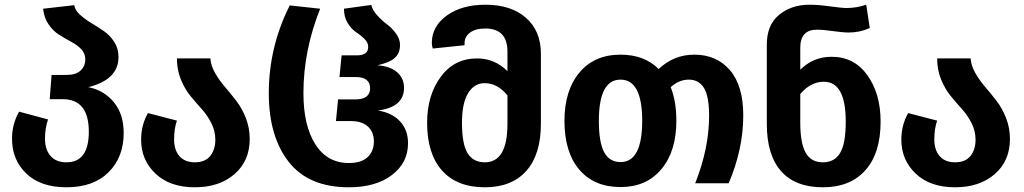

<svg xmlns="http://www.w3.org/2000/svg" viewBox="-20 -778 4345 815"><path d="M355 -408Q421 -395 463 -344.5Q505 -294 505 -213Q505 -111 441 -47Q377 17 262 17Q153 17 92 -41Q31 -99 31 -189Q31 -251 61 -304L184 -271Q171 -234 171 -190Q171 -143 194.5 -116Q218 -89 262 -89Q357 -89 357 -219Q357 -357 246 -357H191L199 -460H264Q302 -460 322 -478.5Q342 -497 342 -526Q342 -551 325 -569Q308 -587 282.5 -600.5Q257 -614 231.5 -630Q206 -646 186.5 -674Q167 -702 163 -741L295 -756Q299 -734 320 -715Q341 -696 368 -680Q395 -664 421 -646Q447 -628 465 -600Q483 -572 483 -536Q483 -440 355 -408Z M873 -530Q875 -500 892.5 -469Q910 -438 934.5 -409.5Q959 -381 983 -350Q1007 -319 1023.5 -277Q1040 -235 1040 -188Q1040 -95 975.5 -39Q911 17 807 17Q701 17 640 -41Q579 -99 579 -185Q579 -247 608 -298L731 -266Q719 -232 719 -186Q719 -141 742 -115Q765 -89 807 -89Q851 -89 872.5 -116Q894 -143 894 -185Q894 -222 877 -255.5Q860 -289 836 -315.5Q812 -342 788.5 -370.5Q765 -399 748 -440Q731 -481 731 -530Z M1461 17Q1290 17 1205.5 -91Q1121 -199 1121 -382Q1121 -579 1210 -755L1339 -741Q1268 -563 1268 -383Q1268 -245 1318.5 -165.5Q1369 -86 1461 -86Q1514 -86 1540.5 -111Q1567 -136 1567 -178Q1567 -218 1541.5 -241Q1516 -264 1471 -264H1406L1415 -356H1487Q1551 -356 1551 -403Q1551 -451 1490 -451H1421L1430 -543H1495Q1543 -543 1543 -579Q1543 -597 1527 -613Q1511 -629 1491.5 -641.5Q1472 -654 1456 -680Q1440 -706 1440 -741L1556 -757Q1561 -735 1581.5 -712.5Q1602 -690 1623 -674.5Q1644 -659 1661 -635.5Q1678 -612 1678 -587Q1678 -552 1655.5 -532Q1633 -512 1582 -501Q1636 -497 1665.5 -471.5Q1695 -446 1695 -405Q1695 -323 1584 -309Q1645 -299 1678.5 -262.5Q1712 -226 1712 -170Q1712 -87 1643.5 -35Q1575 17 1461 17Z M2041 -758Q2149 -758 2212.5 -702.5Q2276 -647 2276 -550V-253Q2276 -122 2214 -52.5Q2152 17 2038 17Q1920 17 1856.5 -54Q1793 -125 1793 -257Q1793 -373 1850.5 -451.5Q1908 -530 2005 -530Q2080 -530 2134 -476V-559Q2134 -657 2040 -657Q1998 -657 1975 -639.5Q1952 -622 1952 -595V-586L1817 -572Q1813 -584 1813 -596Q1813 -666 1876.5 -712Q1940 -758 2041 -758ZM2038 -89Q2134 -89 2134 -252V-373Q2092 -425 2037 -425Q1993 -425 1967 -382.5Q1941 -340 1941 -257Q1941 -166 1965 -127.5Q1989 -89 2038 -89Z M2927 -546Q3022 -546 3078.5 -480Q3135 -414 3135 -288Q3135 -145 3073 0H2931Q2990 -149 2990 -286Q2990 -370 2968 -405Q2946 -440 2904 -440Q2862 -440 2827 -408Q2851 -348 2851 -265Q2851 -136 2787.5 -60Q2724 16 2614 16Q2502 16 2439 -58Q2376 -132 2376 -265Q2376 -394 2439.5 -470Q2503 -546 2614 -546Q2715 -546 2776 -485Q2840 -546 2927 -546ZM2614 -90Q2706 -90 2706 -265Q2706 -440 2614 -440Q2522 -440 2522 -265Q2522 -174 2544.5 -132Q2567 -90 2614 -90Z M3510 -537Q3606 -537 3662 -458.5Q3718 -380 3718 -262Q3718 -128 3653.5 -55.5Q3589 17 3473 17Q3356 17 3295.5 -51.5Q3235 -120 3235 -251V-586Q3234 -671 3286.5 -714.5Q3339 -758 3416 -758Q3453 -758 3503.5 -751Q3554 -744 3574 -744Q3616 -744 3657 -758L3672 -659Q3630 -640 3583 -640Q3558 -640 3516 -646Q3474 -652 3448 -652Q3377 -652 3377 -576V-482Q3432 -537 3510 -537ZM3473 -89Q3522 -89 3546 -128.5Q3570 -168 3570 -262Q3570 -431 3477 -431Q3421 -431 3377 -379V-257Q3377 -170 3400 -129.5Q3423 -89 3473 -89Z M4100 -530Q4102 -500 4119.5 -469Q4137 -438 4161.5 -409.5Q4186 -381 4210 -350Q4234 -319 4250.5 -277Q4267 -235 4267 -188Q4267 -95 4202.5 -39Q4138 17 4034 17Q3928 17 3867 -41Q3806 -99 3806 -185Q3806 -247 3835 -298L3958 -266Q3946 -232 3946 -186Q3946 -141 3969 -115Q3992 -89 4034 -89Q4078 -89 4099.5 -116Q4121 -143 4121 -185Q4121 -222 4104 -255.5Q4087 -289 4063 -315.5Q4039 -342 4015.5 -370.5Q3992 -399 3975 -440Q3958 -481 3958 -530Z"/></svg>

Font: FiraGO SemiBold
Style: Regular
Weight: 600
Designer: bBox Type
Foundry: bBox Type GmbH
Version: Version 1.001;PS 001.001;hotconv 1.0.88;makeotf.lib2.5.64775